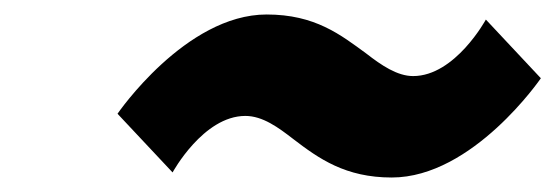

<svg xmlns="http://www.w3.org/2000/svg" viewBox="-20 -548 767 265"><path d="M650.6 -521C650.6 -521 608.2 -443 550.2 -443C528.2 -443 506.3 -458 485.7 -474C450.1 -500 415 -528 348 -528C236 -528 142.2 -391 142.2 -391L218.2 -310C218.2 -310 260.6 -388 318.6 -388C342.6 -388 364.2 -372 384.9 -356C420.2 -329 456.7 -303 520.7 -303C632.7 -303 726.5 -440 726.5 -440Z"/></svg>

Font: Hussar
Style: BdOblTwo
Weight: 700
Foundry: Cannot Into Space Fonts
Version: Version 2.00